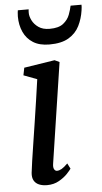

<svg xmlns="http://www.w3.org/2000/svg" viewBox="-57 -849 473 894"><g transform="rotate(-5 179.5 -401.5)"><path d="M126.5 10Q104.5 10 88.8 3.2Q73 -3.5 65.2 -17.5Q57.5 -31.5 59.5 -53Q61.5 -73 66.8 -108Q72 -143 79 -188.2Q86 -233.5 93.8 -284Q101.5 -334.5 109.2 -386.2Q117 -438 123.5 -485.5L61 -509L68 -544L211.5 -566.5L234 -556L163 -88Q160 -70 165 -61.2Q170 -52.5 178 -52.5Q188.5 -52.5 200 -59Q211.5 -65.5 228.5 -82.5L241.5 -57Q237 -50 221.8 -33.8Q206.5 -17.5 182.2 -3.8Q158 10 126.5 10ZM194.5 -641.5Q148.5 -641.5 118.5 -660.2Q88.5 -679 73.8 -711.5Q59 -744 59 -784Q59 -794.5 60 -802.2Q61 -810 61.5 -813H112Q111.5 -809 111.2 -804.8Q111 -800.5 111 -796Q111 -780.5 120.5 -761.2Q130 -742 150 -728Q170 -714 202 -714Q244 -714 265.5 -731Q287 -748 295.8 -771.5Q304.5 -795 308 -813H359Q359 -809.5 358.8 -802.2Q358.5 -795 357 -787Q351.5 -748.5 335 -715.2Q318.5 -682 285 -661.8Q251.5 -641.5 194.5 -641.5Z"/></g></svg>

Font: Merriweather Light 18pt
Style: Italic
Weight: 400
Italic angle: -7.8°
Version: Version 2.101